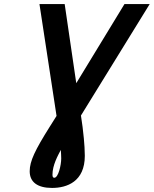

<svg xmlns="http://www.w3.org/2000/svg" viewBox="-20 -720 756 944"><path d="M247 154C241 154 238 150 238 139C238 92 264 46 279 17C280 32 281 47 281 59C281 91 267 154 247 154ZM397 46C397 -8 388 -80 386 -96L378 -152L716 -700H592L355 -311L298 -700H174L258 -150L224 -96C153 17 126 72 126 122C126 175 164 204 236 204C309 204 397 173 397 46Z"/></svg>

Font: Pfennig
Style: BoldItalic
Weight: 700
Italic angle: -13°
Version: Version 20100423